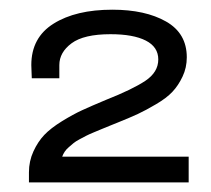

<svg xmlns="http://www.w3.org/2000/svg" viewBox="-20 -818 438 398"><path d="M40 -439.9V-460.9Q40 -483.9 49.3 -504.2Q58.6 -524.4 71.8 -538.3Q85 -552.2 108.4 -566.7Q131.8 -581.1 150.4 -589.6Q168.9 -598.1 199.2 -610.8Q254.9 -632.8 281.5 -650.6Q308.1 -668.5 308.1 -694.8Q308.1 -720.7 282.2 -733.9Q256.3 -747.1 209 -747.1Q153.8 -747.1 128.4 -728.3Q103 -709.5 103 -683.1V-655.8H45.9Q45.9 -658.2 45.4 -668.5Q44.9 -678.7 44.9 -683.1Q44.9 -740.2 91.1 -769Q137.2 -797.9 212.9 -797.9Q281.2 -797.9 324.2 -773.4Q367.2 -749 367.2 -699.2Q367.2 -677.7 358.4 -659.2Q349.6 -640.6 337.4 -627.7Q325.2 -614.7 303.7 -602.1Q282.2 -589.4 265.9 -581.8Q249.5 -574.2 224.1 -564Q219.2 -562 207 -557.1Q194.8 -552.2 189.7 -550Q184.6 -547.9 174.1 -543.5Q163.6 -539.1 158.4 -536.4Q153.3 -533.7 145 -529.3Q136.7 -524.9 132.3 -521.2Q127.9 -517.6 122.6 -512.9Q117.2 -508.3 114 -503.4Q110.8 -498.5 108.9 -493.2H371.1V-439.9Z"/></svg>

Font: Archivo Expanded Light
Style: Regular
Weight: 300
Width: 7
Designer: Hector Gatti
Foundry: Omnibus-Type
Version: Version 2.001